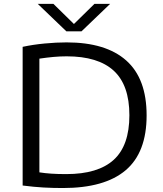

<svg xmlns="http://www.w3.org/2000/svg" viewBox="-20 -966 840 992"><path d="M305 5.5Q254 5.5 204.8 2.8Q155.5 0 97 -7.5V-724Q150 -735.5 210.2 -741.2Q270.5 -747 324 -747Q527 -747 632.2 -653.5Q737.5 -560 737.5 -370Q737.5 -178 629 -86.2Q520.5 5.5 305 5.5ZM322.5 -66.5Q486.5 -66.5 567.5 -140.2Q648.5 -214 648.5 -370.5Q648.5 -526.5 567.5 -600.8Q486.5 -675 324.5 -675Q291 -675 255.8 -671.8Q220.5 -668.5 183.5 -663V-75.5Q212 -71 245 -68.8Q278 -66.5 322.5 -66.5ZM323 -804 175 -946H256L362 -842L468 -946H549L401 -804Z"/></svg>

Font: Encode Sans Exp
Style: Regular
Weight: 400
Width: 7
Designer: Multiple Designers
Foundry: Impallari Type
Version: Version 3.002; ttfautohint (v1.8.3) -l 8 -r 50 -G 200 -x 14 